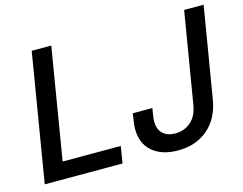

<svg xmlns="http://www.w3.org/2000/svg" viewBox="-101 -887 1336 1055"><g transform="rotate(-15 567.5 -359.5)"><path d="M33.7 0 154.3 -727.5H265.6L161.1 -95.7H491.7L476.1 0ZM790 9.8Q699.7 9.8 645.8 -35.6Q591.8 -81.1 591.8 -165Q591.8 -172.4 592.5 -181.6Q593.3 -190.9 595.5 -207.3Q597.7 -223.6 602.1 -252H713.4Q709 -226.1 706.8 -211.9Q704.6 -197.8 704.1 -190.9Q703.6 -184.1 703.6 -179.2Q703.6 -132.8 729.2 -108.6Q754.9 -84.5 800.3 -84.5Q851.1 -84.5 888.2 -116.2Q925.3 -147.9 935.5 -210.9L1021.5 -727.5H1132.3L1046.4 -211.4Q1028.8 -106 960.7 -48.1Q892.6 9.8 790 9.8Z"/></g></svg>

Font: Inter 16pt Medium
Style: Italic
Weight: 500
Italic angle: -9.3988°
Version: Version 4.001;git-66647c0bb